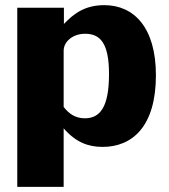

<svg xmlns="http://www.w3.org/2000/svg" viewBox="-20 -560 654 745"><path d="M228 -467V-530H47V165H227V-62C274 -8 322 10 378 10C494 10 585 -70 585 -268C585 -454 499 -540 385 -540C311 -540 268 -509 228 -467ZM227 -145V-363C227 -399 263 -429 310 -429C368 -429 403 -394 403 -273C403 -142 367 -101 309 -101C273 -101 248 -118 227 -145Z"/></svg>

Font: Bisquit Text
Style: Bold
Weight: 800
Version: Version 1.004;Glyphs 3.2.3 (3260)